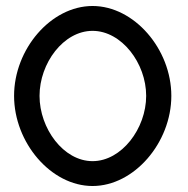

<svg xmlns="http://www.w3.org/2000/svg" viewBox="-20 -610 626 641"><path d="M27 -290C27 -134 150 11 289 11C428 11 552 -134 552 -290C552 -446 428 -590 289 -590C150 -590 27 -446 27 -290ZM112 -290C112 -399 192 -507 289 -507C386 -507 468 -399 468 -290C468 -181 386 -72 289 -72C192 -72 112 -181 112 -290Z"/></svg>

Font: Charger Pro
Style: Nar
Weight: 400
Designer: Jasper
Foundry: Cannot Into Space Fonts
Version: Version 1.09